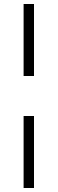

<svg xmlns="http://www.w3.org/2000/svg" viewBox="-20 -740 288 960"><path d="M150 -720V-360H98V-720ZM150 -160V200H98V-160Z"/></svg>

Font: Chivo Thin
Style: Regular
Weight: 100
Designer: Hector Gatti
Foundry: Omnibus-Type
Version: Version 1.007